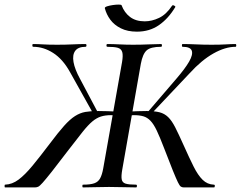

<svg xmlns="http://www.w3.org/2000/svg" viewBox="-51 -817 1050 837"><path d="M311 0Q308 0 308 -6Q308 -12 311 -12Q343 -12 360 -18Q377 -24 385.5 -39.5Q394 -55 399 -83L481 -546Q486 -575 482 -589.5Q478 -604 463 -608.5Q448 -613 417 -613Q413 -613 413 -619Q413 -625 417 -625Q441 -625 470 -623.5Q499 -622 529 -622Q565 -622 597 -623.5Q629 -625 651 -625Q655 -625 655 -619Q655 -613 651 -613Q606 -613 588.5 -597.5Q571 -582 563 -539L482 -78Q477 -50 479.5 -35.5Q482 -21 496.5 -16.5Q511 -12 542 -12Q546 -12 546 -6Q546 0 542 0Q517 0 487.5 -1Q458 -2 424 -2Q392 -2 363 -1Q334 0 311 0ZM-29 0Q-31 0 -31 -6Q-31 -12 -29 -12Q2 -13 30 -34Q58 -55 91 -95Q124 -135 167 -192Q203 -240 228.5 -268.5Q254 -297 276 -311Q298 -325 321 -329Q344 -333 377 -333Q413 -333 472 -330L469 -312Q459 -313 450 -314Q441 -315 433 -315Q408 -315 389 -309Q370 -303 351.5 -287.5Q333 -272 309 -242Q285 -212 249 -165Q202 -103 175 -69Q148 -35 135 -20.5Q122 -6 115.5 -3Q109 0 101 0ZM358 -317 254 -503Q223 -559 181 -586Q139 -613 94 -613Q90 -613 90 -619Q90 -625 93 -625Q114 -625 137 -623.5Q160 -622 198 -622Q235 -622 265.5 -623.5Q296 -625 322 -625Q326 -625 326 -619Q326 -613 322 -613Q290 -613 277 -595.5Q264 -578 269.5 -546.5Q275 -515 298 -473L376 -326ZM750 0Q743 0 737.5 -3.5Q732 -7 724.5 -22.5Q717 -38 702.5 -73.5Q688 -109 664 -172Q646 -219 632.5 -247.5Q619 -276 605 -290.5Q591 -305 574 -310Q557 -315 532 -315Q523 -315 514.5 -314Q506 -313 495 -312V-330Q556 -333 588 -333Q623 -333 644.5 -327.5Q666 -322 682 -306.5Q698 -291 713 -261.5Q728 -232 749 -185Q774 -129 793 -91Q812 -53 832.5 -33Q853 -13 881 -12Q886 -12 885.5 -6Q885 0 882 0ZM605 -317 591 -326 718 -474Q756 -518 773.5 -548.5Q791 -579 785 -596Q779 -613 745 -613Q742 -613 742 -619Q742 -625 745 -625Q774 -625 804.5 -623.5Q835 -622 871 -622Q910 -622 933 -623.5Q956 -625 976 -625Q979 -625 979 -619Q979 -613 976 -613Q931 -613 879.5 -584Q828 -555 776 -498ZM546 -679Q505 -679 476 -693.5Q447 -708 430 -731Q413 -754 406 -781Q405 -786 416 -789.5Q427 -793 441 -795Q455 -797 466.5 -797Q478 -797 479 -794Q491 -762 516 -743Q541 -724 580 -724Q611 -724 642.5 -739Q674 -754 699 -792Q702 -796 708.5 -792.5Q715 -789 713 -786Q683 -736 642 -707.5Q601 -679 546 -679Z"/></svg>

Font: Cormorant SemiBold
Style: Italic
Weight: 600
Italic angle: -10°
Designer: Christian Thalmann (Catharsis Fonts)
Foundry: Catharsis Fonts
Version: Version 4.000